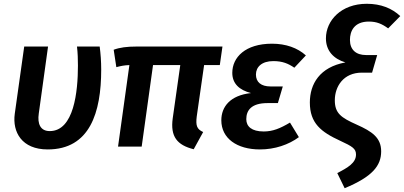

<svg xmlns="http://www.w3.org/2000/svg" viewBox="-20 -775 2136 1015"><path d="M507 -529H387C391 -495 392 -461 392 -428C392 -291 371 -82 243 -82C193 -82 177 -121 185 -175L234 -529H108L58 -173C45 -77 95 15 232 15C455 15 515 -180 515 -407C515 -451 512 -490 507 -529Z M1059 -431H1142L1156 -529H703C651 -529 613 -524 581 -512L595 -420C618 -426 636 -430 664 -431L604 0H729L789 -431H933L893 -149C880 -53 916 -8 1004 14L1054 -77C1021 -92 1014 -110 1020 -159Z M1354 15C1433 15 1506 -10 1560 -50L1513 -127C1461 -96 1422 -80 1374 -80C1311 -80 1282 -106 1282 -145C1282 -191 1308 -230 1394 -230H1449L1475 -318H1410C1360 -318 1333 -341 1333 -381C1333 -421 1364 -452 1425 -452C1473 -452 1504 -439 1536 -417L1597 -482C1553 -522 1491 -544 1418 -544C1277 -544 1208 -472 1208 -390C1208 -333 1245 -299 1307 -283C1197 -271 1150 -211 1150 -139C1150 -44 1232 15 1354 15Z M1802 220C1949 159 1995 101 1995 25C1995 -47 1947 -80 1866 -116C1783 -153 1750 -176 1750 -245C1750 -317 1795 -391 1893 -391H1947L1974 -484H1915C1862 -484 1830 -512 1830 -564C1830 -610 1852 -661 1930 -661C1971 -661 1999 -649 2032 -625L2096 -690C2052 -731 1994 -755 1919 -755C1784 -755 1703 -667 1703 -572C1703 -507 1743 -464 1806 -445C1670 -420 1618 -331 1618 -233C1618 -123 1678 -77 1778 -31C1843 -1 1862 11 1862 42C1862 86 1819 111 1763 140Z"/></svg>

Font: Fira Sans Medium
Style: Italic
Weight: 500
Italic angle: -8°
Designer: bBox Type GmbH & Carrois Corporate GbR & Edenspiekermann AG
Foundry: bBox Type GmbH & Carrois Corporate GbR & Edenspiekermann AG
Version: Version 4.301;PS 004.301;hotconv 1.0.88;makeotf.lib2.5.64775